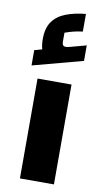

<svg xmlns="http://www.w3.org/2000/svg" viewBox="-91 -847 481 890"><g transform="rotate(10 150.0 -402.0)"><path d="M70 0V-470H230V0ZM32 -525V-597L68 -607Q65 -618 63.5 -629Q62 -640 62 -655Q62 -707 84 -737.5Q106 -768 146 -783.5Q186 -799 239 -804V-721Q215 -718 197 -713.5Q179 -709 156 -701V-659Q156 -644 163.5 -639.5Q171 -635 190 -640L268 -661V-588Z"/></g></svg>

Font: Changa ExtraBold
Style: Regular
Weight: 800
Designer: Eduardo Rodriguez Tunni
Foundry: Eduardo Rodriguez Tunni
Version: Version 3.002; ttfautohint (v1.8.2)